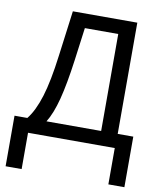

<svg xmlns="http://www.w3.org/2000/svg" viewBox="-95 -763 867 1037"><g transform="rotate(10 338.5 -244.5)"><path d="M573.2 -78.1H658.7V199.2H570.8V0H95.2V199.2H7.3V-78.1H77.6Q115.7 -125.5 142.3 -211.2Q168.9 -296.9 187 -439L219.7 -688H573.2ZM482.4 -78.1V-609.9H299.3L275.4 -430.2Q257.3 -296.4 235.4 -211.9Q213.4 -127.4 182.6 -78.1Z"/></g></svg>

Font: Arial
Style: Regular
Weight: 400
Designer: Steve Matteson
Foundry: Ascender Corporation
Version: Version 2.00.3